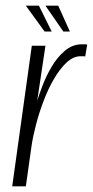

<svg xmlns="http://www.w3.org/2000/svg" viewBox="-20 -656 327 676"><path d="M23 0 92 -495H140L111 -301Q117 -321 129.5 -354Q142 -387 161.5 -420.5Q181 -454 208 -477Q235 -500 268 -500Q272 -500 278 -500Q284 -500 287 -499L280 -457Q278 -458 273.5 -458Q269 -458 264 -458Q238 -458 214.5 -436Q191 -414 170.5 -379Q150 -344 134 -302Q118 -260 107 -218Q96 -176 91 -142L71 0ZM226 -545H203L140 -636H185ZM162 -545H137L71 -636H117Z"/></svg>

Font: Alumni Sans Thin Light
Style: Italic
Weight: 300
Italic angle: -8°
Version: Version 1.016